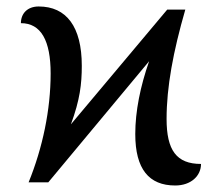

<svg xmlns="http://www.w3.org/2000/svg" viewBox="-20 -566 679 596"><path d="M555.2 -536.1H499L200.2 -180.2C228 -255.9 233.9 -304.7 233.9 -361.8C233.9 -483.4 186 -545.9 100.1 -545.9C64.9 -545.9 44.9 -523.9 44.9 -494.1C107.4 -494.1 137.2 -439.9 137.2 -337.9C137.2 -225.1 112.3 -106.9 68.8 0H129.9L442.9 -376C415.5 -297.4 399.9 -220.7 399.9 -149.9C399.9 -41 442.4 9.8 523.9 9.8C572.8 9.8 604 -20 604 -57.1C527.8 -57.1 497.1 -99.6 497.1 -196.8C497.1 -295.9 517.6 -405.8 555.2 -536.1Z"/></svg>

Font: The Erased English
Style: Regular
Weight: 400
Designer: Monotype Design team + ligartures altered by 180 Amsterdam
Foundry: Monotype Imaging Inc.
Version: Version 1.030;Glyphs 3.1.2 (3151)